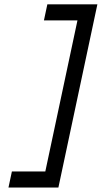

<svg xmlns="http://www.w3.org/2000/svg" viewBox="-20 -779 490 875"><path d="M180.2 -686 195.8 -759.3H423.8L246.1 75.7H18.6L34.2 2.4H186.5L333 -686Z"/></svg>

Font: Anka/Coder Narrow
Style: Italic
Weight: 400
Width: 3
Italic angle: -12°
Monospace: yes
Version: Version 001.100